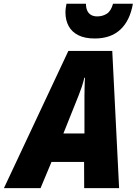

<svg xmlns="http://www.w3.org/2000/svg" viewBox="-79 -981 712 1001"><path d="M-58.6 0 277.3 -715.3H506.3L542 0H359.9L359.4 -136.7H189.5L132.3 0ZM251.5 -285.2H361.3V-480.5Q361.8 -504.4 362.1 -527.8Q362.3 -551.3 364.3 -575.7H360.8Q355 -551.3 347.7 -529.3Q340.3 -507.3 331.1 -483.9ZM415 -780.3Q363.3 -780.3 329.3 -797.4Q295.4 -814.5 278.8 -845.2Q262.2 -876 262.2 -917Q262.2 -928.2 263.9 -939.7Q265.6 -951.2 267.6 -961.4H369.1Q369.1 -941.4 375.5 -926.5Q381.8 -911.6 395 -903.6Q408.2 -895.5 427.7 -895.5Q455.6 -895.5 477.5 -909.2Q499.5 -922.9 510.3 -961.4H613.8Q598.6 -873.5 548.6 -826.9Q498.5 -780.3 415 -780.3Z"/></svg>

Font: Open Sans SemiCondensed ExtraBold
Style: Italic
Weight: 800
Width: 4
Italic angle: -12°
Designer: Monotype Design Team
Foundry: Monotype Imaging Inc.
Version: Version 3.003